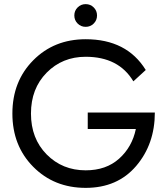

<svg xmlns="http://www.w3.org/2000/svg" viewBox="-20 -900 815 930"><path d="M356 -786Q340 -802 340 -825Q340 -848 356 -864Q372 -880 395 -880Q418 -880 434 -864Q450 -848 450 -825Q450 -802 434 -786Q418 -770 395 -770Q372 -770 356 -786ZM405 -275V-355H730Q730 -202 639.5 -96Q549 10 395 10Q242 10 141 -92Q40 -194 40 -350Q40 -506 141 -608Q242 -710 395 -710Q594 -710 686 -561L626 -506Q555 -625 395 -625Q282 -625 206 -548Q130 -471 130 -350Q130 -229 206 -152Q282 -75 395 -75Q494 -75 557 -131.5Q620 -188 638 -275Z"/></svg>

Font: renner_400book
Style: Book
Weight: 400
Version: Version 003.000 ; ttfautohint (v0.97) -l 8 -r 50 -G 200 -x 1